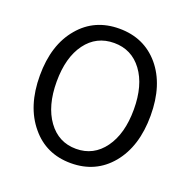

<svg xmlns="http://www.w3.org/2000/svg" viewBox="-131 -856 986 996"><g transform="rotate(20 362.5 -358.0)"><path d="M142.6 -87.9Q56.6 -190.4 56.6 -360.4Q56.6 -530.3 142.6 -630.9Q225.6 -729.5 362.3 -729.5Q499 -729.5 583 -630.9Q668 -530.3 668 -360.4Q668 -190.4 583 -87.9Q499 12.7 362.3 12.7Q225.6 12.7 142.6 -87.9ZM362.3 -650.4Q264.6 -650.4 207 -572.3Q149.4 -494.1 149.4 -360.4Q149.4 -226.6 207.5 -146.5Q265.6 -66.4 362.3 -66.4Q459 -66.4 517.1 -146.5Q575.2 -226.6 575.2 -360.4Q575.2 -494.1 517.1 -572.3Q459 -650.4 362.3 -650.4Z"/></g></svg>

Font: Bpmf GenYo Gothic R
Style: R
Weight: 400
Foundry: But Ko
Version: Version 1.320